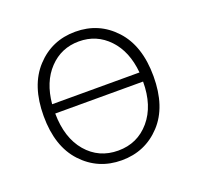

<svg xmlns="http://www.w3.org/2000/svg" viewBox="-96 -594 726 708"><g transform="rotate(-20 267.5 -240.0)"><path d="M439.9 -233.9H95.2Q96.2 -137.7 144 -81.8Q191.9 -25.9 267.6 -25.9Q343.3 -25.9 391.6 -82.5Q439.9 -139.2 439.9 -233.9ZM96.2 -270H439Q431.2 -355 384 -404.5Q336.9 -454.1 267.6 -454.1Q198.2 -454.1 151.1 -404.5Q104 -355 96.2 -270ZM421.4 -53.7Q359.9 12.2 267.6 12.2Q175.3 12.2 113.5 -54Q51.8 -120.1 51.8 -239.5Q51.8 -358.9 113.3 -425.5Q174.8 -492.2 267.3 -492.2Q359.9 -492.2 421.4 -425.5Q482.9 -358.9 482.9 -239.3Q482.9 -119.6 421.4 -53.7Z"/></g></svg>

Font: SourceSansPro-Light
Style: Regular
Weight: 300
Designer: Paul D. Hunt
Foundry: Adobe Systems Incorporated
Version: Version 2.020;PS 2.0;hotconv 1.0.86;makeotf.lib2.5.63406